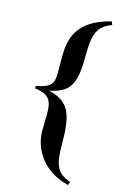

<svg xmlns="http://www.w3.org/2000/svg" viewBox="-142 -807 716 1091"><g transform="rotate(15 216.0 -261.5)"><path d="M281 -4C281 -185 246 -243 132 -270C245 -296 281 -335 281 -518C281 -638 297 -694 382 -723L374 -743C174 -693 153 -580 153 -470C153 -362 161 -328 125 -302C107 -289 73 -279 52 -277V-262C73 -261 107 -252 125 -237C166 -203 153 -137 153 -39C153 37 196 175 374 220L382 200C297 171 281 126 281 -4Z"/></g></svg>

Font: Ortica Linear
Style: Bold
Weight: 700
Designer: Benedetta Bovani
Foundry: Collletttivo
Version: Version 2.000;Glyphs 3.1.2 (3151)